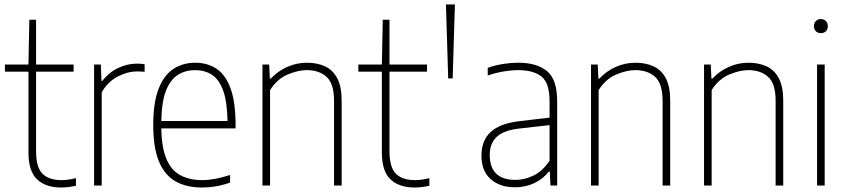

<svg xmlns="http://www.w3.org/2000/svg" viewBox="-20 -828 3780 857"><path d="M252.5 9Q184.5 9 145.8 -27.2Q107 -63.5 107 -147V-508H2V-540H107L111 -740H141V-540H308.5V-508H141V-153Q141 -81 169.8 -52.5Q198.5 -24 254.5 -24Q283 -24 319 -33V1Q285 9 252.5 9Z M400 0V-540H430L433 -467H437Q465.5 -504.5 506.8 -524.2Q548 -544 591 -544Q610 -544 625.5 -541.5V-507.5Q616.5 -508.5 608.8 -508.8Q601 -509 590.5 -509Q548.5 -509 504.5 -485.8Q460.5 -462.5 434 -416V0Z M882 9Q812 9 763.5 -18.5Q715 -46 689.5 -107.2Q664 -168.5 664 -270Q664 -371 688 -432Q712 -493 754.2 -520.5Q796.5 -548 851.5 -548Q906.5 -548 947 -520.8Q987.5 -493.5 1009.5 -432.5Q1031.5 -371.5 1031.5 -270V-255H700Q701.5 -169 723 -118.2Q744.5 -67.5 785.2 -45.8Q826 -24 884 -24Q935.5 -24 1007 -47V-13Q972.5 -1 942 4Q911.5 9 882 9ZM851 -515Q808 -515 774.5 -494.2Q741 -473.5 721.2 -424Q701.5 -374.5 700 -288H995.5Q994 -374.5 976 -424Q958 -473.5 926 -494.2Q894 -515 851 -515Z M1151.5 0V-540H1181.5L1184.5 -477H1188.5Q1220 -510.5 1261.8 -529.2Q1303.5 -548 1350.5 -548Q1395 -548 1430 -532.2Q1465 -516.5 1485 -479.2Q1505 -442 1505 -378.5V0H1471V-378Q1471 -455 1437.5 -485Q1404 -515 1349 -515Q1311 -515 1264.2 -495.5Q1217.5 -476 1185.5 -426V0Z M1830 9Q1762 9 1723.2 -27.2Q1684.5 -63.5 1684.5 -147V-508H1579.5V-540H1684.5L1688.5 -740H1718.5V-540H1886V-508H1718.5V-153Q1718.5 -81 1747.2 -52.5Q1776 -24 1832 -24Q1860.5 -24 1896.5 -33V1Q1862.5 9 1830 9Z M1980.5 -478 1970.5 -808H2010.5L2000.5 -478Z M2278.5 8Q2211 8 2170 -28.5Q2129 -65 2129 -133.5Q2129 -201.5 2170.8 -239.5Q2212.5 -277.5 2301 -287.5L2433 -303V-375.5Q2433 -458.5 2396.5 -486.8Q2360 -515 2293 -515Q2264.5 -515 2229 -509.2Q2193.5 -503.5 2157 -491V-525Q2186 -536 2223.2 -542Q2260.5 -548 2293.5 -548Q2376 -548 2421.5 -510.8Q2467 -473.5 2467 -375V0H2437L2434 -62.5H2430Q2403.5 -28.5 2364 -10.2Q2324.5 8 2278.5 8ZM2166 -137Q2166 -25 2281 -25Q2320 -25 2360.5 -44Q2401 -63 2433 -110.5V-269.5L2300 -254.5Q2229.5 -247 2197.8 -217.8Q2166 -188.5 2166 -137Z M2618 0V-540H2648L2651 -477H2655Q2686.5 -510.5 2728.2 -529.2Q2770 -548 2817 -548Q2861.5 -548 2896.5 -532.2Q2931.5 -516.5 2951.5 -479.2Q2971.5 -442 2971.5 -378.5V0H2937.5V-378Q2937.5 -455 2904 -485Q2870.5 -515 2815.5 -515Q2777.5 -515 2730.8 -495.5Q2684 -476 2652 -426V0Z M3122.5 0V-540H3152.5L3155.5 -477H3159.5Q3191 -510.5 3232.8 -529.2Q3274.5 -548 3321.5 -548Q3366 -548 3401 -532.2Q3436 -516.5 3456 -479.2Q3476 -442 3476 -378.5V0H3442V-378Q3442 -455 3408.5 -485Q3375 -515 3320 -515Q3282 -515 3235.2 -495.5Q3188.5 -476 3156.5 -426V0Z M3627 0V-540H3661V0ZM3644 -680Q3630.5 -680 3621.8 -688.5Q3613 -697 3613 -711Q3613 -725.5 3621.8 -734.2Q3630.5 -743 3644 -743Q3657.5 -743 3666.2 -734.2Q3675 -725.5 3675 -711Q3675 -697 3666.2 -688.5Q3657.5 -680 3644 -680Z"/></svg>

Font: Encode Sans Semi Condensed Thin
Style: Regular
Weight: 100
Width: 4
Designer: Multiple Designers
Foundry: Impallari Type
Version: Version 3.000; ttfautohint (v1.8.3) -l 8 -r 50 -G 200 -x 14 